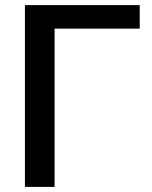

<svg xmlns="http://www.w3.org/2000/svg" viewBox="-20 -731 596 751"><path d="M193.5 0H77.5V-711H526.5V-619H193.5Z"/></svg>

Font: Roberto Sans Medium
Style: Regular
Weight: 500
Designer: Google (font) & Cristiano Sobral (main changes)
Version: Version 1.000;October 12, 2021;FontCreator 14.0.0.2814 64-bi